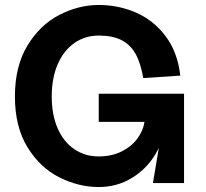

<svg xmlns="http://www.w3.org/2000/svg" viewBox="-20 -736 830 772"><path d="M40 -348Q40 -470 90.5 -553Q141 -636 218.5 -676Q296 -716 377 -716Q456 -716 526.5 -685.5Q597 -655 645.5 -591Q694 -527 705 -432L556 -422Q546 -482 525 -519.5Q504 -557 468 -575Q432 -593 377 -593Q322 -593 279 -563Q236 -533 212 -477.5Q188 -422 188 -348Q188 -274 212 -219.5Q236 -165 279 -136Q322 -107 377 -107Q429 -107 469 -127Q509 -147 532.5 -179Q556 -211 561 -246H377V-359H720V0H595L636 -246H646Q641 -176 605 -116Q569 -56 509.5 -20Q450 16 377 16Q296 16 218.5 -23Q141 -62 90.5 -144Q40 -226 40 -348Z"/></svg>

Font: Uncut Sans VF
Style: Regular
Weight: 400
Designer: Kasper Nordkvist
Foundry: Uncut Type
Version: Version 1.100;FEAKit 1.0